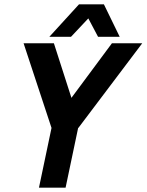

<svg xmlns="http://www.w3.org/2000/svg" viewBox="-20 -867 677 887"><path d="M310 -415 497 -667H637L342 -276H341L283 0H160L218 -276L89 -667H229ZM208 -697 345 -847H460L533 -697H433L388 -782L308 -697Z"/></svg>

Font: Epunda Sans SemiBold
Style: Italic
Weight: 600
Italic angle: -12.0243°
Designer: Simon Atzbach
Foundry: typofactur
Version: Version 2.204; ttfautohint (v1.8.4.7-5d5b)